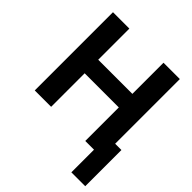

<svg xmlns="http://www.w3.org/2000/svg" viewBox="-236 -842 1194 1194"><g transform="rotate(45 361.0 -244.5)"><path d="M587.9 199.2V0H511.2V-294.9H210.9V0H66.9V-688H210.9V-414.1H511.2V-688H654.8V-119.1H710V199.2Z"/></g></svg>

Font: Libra Sans Modern
Style: Bold
Weight: 700
Foundry: Stefan Peev, Context Ltd
Version: Version 1.000